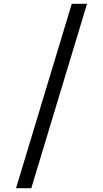

<svg xmlns="http://www.w3.org/2000/svg" viewBox="-20 -843 540 1006"><path d="M64 143 356 -823H436L144 143Z"/></svg>

Font: Iosevka Slab
Style: Regular
Weight: 400
Monospace: yes
Designer: Belleve Invis
Foundry: Belleve Invis
Version: Version 11.2.4; ttfautohint (v1.8.3)